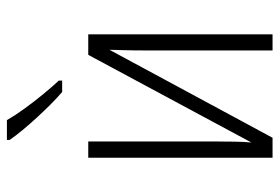

<svg xmlns="http://www.w3.org/2000/svg" viewBox="-146 -659 805 553"><g transform="rotate(-90 256.5 -382.5)"><path d="M125.5 -530.8V-158.2Q125.5 -146.5 125.2 -134.3Q125 -122.1 125 -109.6Q125 -97.2 124.3 -85.2Q123.5 -73.2 122.6 -61L375 -530.8H434.1V0H387.7V-366.2Q387.7 -382.8 387.9 -400.4Q388.2 -418 388.7 -435.8Q389.2 -453.6 389.6 -469.7L136.2 0H78.6V-530.8ZM187 -765.1Q200.7 -741.2 220.2 -714.4Q239.7 -687.5 260.7 -661.9Q281.7 -636.2 300.8 -615.7V-606H268.1Q251 -620.6 231.9 -639.6Q212.9 -658.7 193.8 -679.4Q174.8 -700.2 158.2 -720.2Q141.6 -740.2 129.9 -757.3V-765.1Z"/></g></svg>

Font: Open Sans SemiCondensed Light
Style: Regular
Weight: 300
Width: 4
Designer: Monotype Design Team
Foundry: Monotype Imaging Inc.
Version: Version 3.000